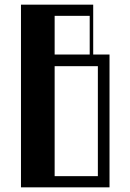

<svg xmlns="http://www.w3.org/2000/svg" viewBox="-20 -804 560 824"><path d="M70 -784H380V-570H450V0H70ZM400 -48V-520H214.5V-48ZM365 -570V-736H214.5V-570Z"/></svg>

Font: Facade Sud
Style: Regular
Weight: 100
Designer: Éléonore Fines
Foundry: Velvetyne Type Foundry
Version: Version 1.001;Glyphs 3.2 (3202)